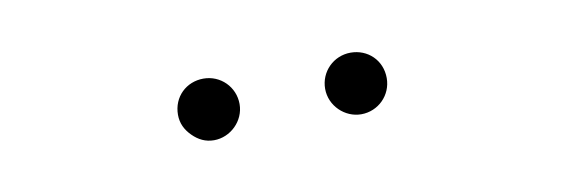

<svg xmlns="http://www.w3.org/2000/svg" viewBox="-25 -781 650 221"><g transform="rotate(-10 300.0 -670.0)"><path d="M189 -645C196 -638 204 -634 214 -634C233 -634 250 -650 250 -670C250 -690 234 -706 214 -706C194 -706 178 -691 178 -670C178 -660 182 -652 189 -645ZM350 -670C350 -650 367 -634 386 -634C406 -634 422 -650 422 -670C422 -691 406 -706 386 -706C366 -706 350 -690 350 -670Z"/></g></svg>

Font: Montserrat Light
Style: Regular
Weight: 300
Designer: Julieta Ulanovsky
Foundry: Julieta Ulanovsky
Version: Version 7.200